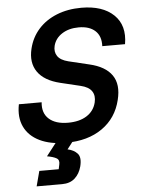

<svg xmlns="http://www.w3.org/2000/svg" viewBox="-60 -732 739 1002"><g transform="rotate(-5 309.5 -231.0)"><path d="M264.2 10Q181.7 10 125.8 -17.1Q70 -44.2 46.2 -94.2Q22.5 -144.2 35.8 -211.7H155Q149.2 -155 183.8 -124.2Q218.3 -93.3 283.3 -93.3Q343.3 -93.3 381.7 -117.9Q420 -142.5 430.8 -186.7Q439.2 -221.7 423.3 -245.4Q407.5 -269.2 365 -279.2L260.8 -304.2Q177.5 -324.2 143.3 -373.8Q109.2 -423.3 126.7 -495Q140.8 -553.3 178.8 -595.8Q216.7 -638.3 274.6 -661.7Q332.5 -685 404.2 -685Q515 -685 573.3 -629.2Q631.7 -573.3 615 -475.8H495.8Q498.3 -528.3 467.9 -556.2Q437.5 -584.2 381.7 -584.2Q330 -584.2 294.2 -561.2Q258.3 -538.3 248.3 -499.2Q240.8 -468.3 256.2 -445.4Q271.7 -422.5 312.5 -412.5L420 -386.7Q503.3 -367.5 537.5 -318.3Q571.7 -269.2 551.7 -189.2Q529.2 -95.8 453.8 -42.9Q378.3 10 264.2 10ZM90.8 223.3 111.7 144.2H213.3L218.3 120.8Q224.2 96.7 207.9 87.1Q191.7 77.5 158.3 71.7L233.3 -25H322.5L268.3 45Q300.8 51.7 319.6 72.1Q338.3 92.5 326.7 139.2Q316.7 177.5 291.2 200.4Q265.8 223.3 224.2 223.3Z"/></g></svg>

Font: Funnel Sans SemiBold
Style: Italic
Weight: 600
Italic angle: -14.036°
Designer: NORD ID, Kristian Moeller
Foundry: Dicotype
Version: Version 1.000